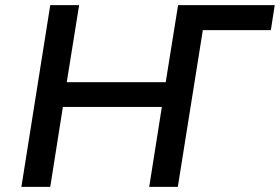

<svg xmlns="http://www.w3.org/2000/svg" viewBox="-20 -725 1086 745"><path d="M63 0 175 -705H287L239 -406H623L671 -705H1046L1031 -608H767L670 0H559L608 -310H224L175 0Z"/></svg>

Font: Nunito Sans 7pt SemiBold
Style: Italic
Weight: 600
Italic angle: -9°
Designer: Vernon Adams
Foundry: Vernon Adams
Version: Version 3.101;gftools[0.9.27]